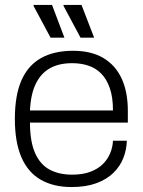

<svg xmlns="http://www.w3.org/2000/svg" viewBox="-20 -743 576 775"><path d="M269 12Q196 12 144.5 -17.5Q93 -47 66.5 -108Q40 -169 40 -263Q40 -358 66.5 -418.5Q93 -479 145.5 -508.5Q198 -538 275 -538Q348 -538 397 -509Q446 -480 471 -426Q496 -372 496 -296V-248H101Q101 -172 121.5 -125.5Q142 -79 180 -58.5Q218 -38 271 -38Q314 -38 344.5 -49.5Q375 -61 394.5 -80Q414 -99 424.5 -124Q435 -149 436 -175H492Q491 -139 478 -105.5Q465 -72 438 -45.5Q411 -19 369 -3.5Q327 12 269 12ZM101 -297H436Q436 -350 423.5 -386.5Q411 -423 389 -445.5Q367 -468 337 -478Q307 -488 271 -488Q218 -488 181.5 -467.5Q145 -447 124.5 -405Q104 -363 101 -297ZM305 -591 236 -720 237 -723H309L360 -591ZM184 -591 115 -720 116 -723H190L240 -591Z"/></svg>

Font: Archivo SemiBold ExtraLight
Style: Regular
Weight: 250
Version: Version 2.001